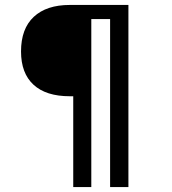

<svg xmlns="http://www.w3.org/2000/svg" viewBox="-20 -636 695 776"><path d="M276 -247H262Q166 -247 115.5 -293.5Q65 -340 65 -428Q65 -520 116.5 -568Q168 -616 262 -616H499V120H425V-559H349V120H276Z"/></svg>

Font: Athiti Medium
Style: Regular
Weight: 500
Designer: CadsonDemak Team
Foundry: CadsonDemak
Version: Version 1.032